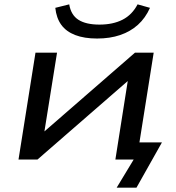

<svg xmlns="http://www.w3.org/2000/svg" viewBox="-20 -733 808 882"><path d="M516 129 594 0H512L525 -79H724L607 129ZM65 0 143 -491H242L180 -104H155L600 -491H686L608 0H510L571 -387H597L152 0ZM426 -556Q367 -556 325.5 -572Q284 -588 261.5 -619Q239 -650 234 -697L298 -713Q306 -664 340.5 -642Q375 -620 437 -620Q499 -620 543 -642.5Q587 -665 612 -713L669 -697Q648 -650 613.5 -619Q579 -588 532 -572Q485 -556 426 -556Z"/></svg>

Font: Nunito Sans 10pt Expanded Medium
Style: Italic
Weight: 500
Width: 7
Italic angle: -9°
Designer: Vernon Adams
Foundry: Vernon Adams
Version: Version 3.101;gftools[0.9.27]